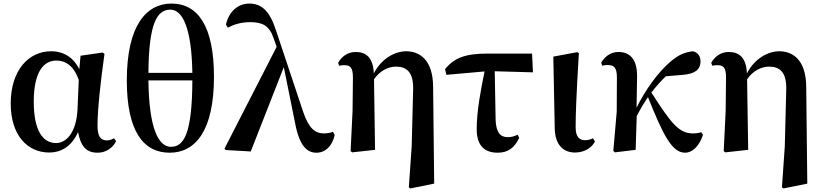

<svg xmlns="http://www.w3.org/2000/svg" viewBox="-20 -839 4611 1075"><path d="M256 15C318 15 380 -15 417 -100C432 -18 464 16 527 16C575 16 613 -13 630 -49L618 -65C606 -58 595 -53 578 -53C543 -53 526 -76 526 -135C526 -229 544 -389 565 -537L555 -545L431 -527L424 -451C393 -516 337 -552 266 -552C143 -552 40 -449 40 -259C40 -86 130 15 256 15ZM421 -391 414 -227C407 -90 347 -38 294 -38C219 -38 169 -109 169 -270C169 -441 227 -500 296 -500C347 -500 394 -470 421 -391Z M930 16C1073 16 1178 -105 1178 -409C1178 -693 1088 -819 940 -819C800 -819 690 -697 690 -389C690 -105 782 16 930 16ZM937 -17C867 -17 814 -121 811 -389H1057C1056 -89 1009 -17 937 -17ZM811 -431C813 -716 862 -785 934 -785C1002 -785 1053 -682 1057 -431Z M1752 16C1802 16 1841 -22 1854 -84L1844 -101C1830 -95 1809 -92 1794 -92C1745 -92 1709 -119 1677 -214L1526 -667C1491 -775 1447 -819 1376 -819C1308 -819 1260 -769 1245 -701L1256 -684C1285 -700 1326 -715 1381 -715C1447 -715 1488 -697 1512 -625L1529 -577L1237 -7L1243 1L1384 9L1569 -463L1632 -151C1657 -18 1701 16 1752 16Z M2269 210 2278 216 2411 189 2405 -353C2404 -509 2325 -552 2254 -552C2194 -552 2117 -514 2073 -428C2069 -518 2029 -548 1971 -548C1925 -548 1891 -520 1873 -487L1879 -471C1890 -474 1898 -474 1909 -474C1942 -474 1956 -459 1956 -405L1954 -219L1943 7L1952 14L2080 0L2074 -395C2107 -444 2156 -466 2197 -466C2255 -466 2297 -437 2293 -333L2285 -19Z M2766 16C2825 16 2860 -11 2887 -67L2878 -85C2861 -76 2844 -71 2823 -71C2783 -71 2758 -95 2755 -166L2750 -440L2964 -434L2959 -539H2710C2585 -539 2523 -515 2472 -452L2479 -420L2693 -439C2673 -340 2649 -220 2649 -115C2649 -20 2697 16 2766 16Z M3200 15C3256 15 3297 -16 3311 -47L3300 -65C3288 -59 3275 -54 3256 -54C3226 -54 3203 -70 3203 -126C3203 -197 3206 -288 3221 -541L3212 -547L3078 -522L3086 -119C3088 -29 3133 15 3200 15Z M3816 16C3854 16 3894 -17 3916 -84L3906 -99C3897 -95 3880 -92 3859 -92C3780 -92 3735 -153 3627 -321C3654 -356 3681 -386 3708 -412L3805 -420C3868 -426 3902 -447 3902 -495C3902 -530 3883 -546 3860 -552C3817 -547 3782 -535 3733 -493C3665 -435 3594 -337 3544 -236L3547 -410C3548 -510 3505 -548 3442 -548C3397 -548 3365 -520 3346 -488L3352 -471C3362 -474 3371 -475 3381 -475C3420 -475 3434 -459 3434 -403L3433 -214L3414 6L3423 14L3539 0L3545 -189C3568 -233 3584 -260 3608 -295C3692 -86 3741 16 3816 16Z M4358 210 4367 216 4500 189 4494 -353C4493 -509 4414 -552 4343 -552C4283 -552 4206 -514 4162 -428C4158 -518 4118 -548 4060 -548C4014 -548 3980 -520 3962 -487L3968 -471C3979 -474 3987 -474 3998 -474C4031 -474 4045 -459 4045 -405L4043 -219L4032 7L4041 14L4169 0L4163 -395C4196 -444 4245 -466 4286 -466C4344 -466 4386 -437 4382 -333L4374 -19Z"/></svg>

Font: Source Han Serif CN
Style: Bold
Weight: 700
Designer: Ryoko NISHIZUKA 西塚涼子 (kana & ideographs); Frank Grießhammer (Latin, Greek & Cyrillic); Wenlong ZHANG 张文龙 (bopomofo); San
Foundry: Adobe
Version: Version 2.003;hotconv 1.1.1;makeotfexe 2.6.0